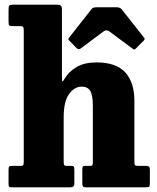

<svg xmlns="http://www.w3.org/2000/svg" viewBox="-20 -800 672 820"><path d="M66.5 -688.5H33.5Q22 -688.5 19.2 -692.2Q16.5 -696 16.5 -709V-759Q16.5 -772 19.5 -776Q22.5 -780 34.5 -780H224.5Q234 -780 239.2 -776.2Q244.5 -772.5 244.5 -760.5V-473Q244.5 -452.5 246.8 -452.2Q249 -452 256 -464Q274 -494.5 307.5 -514Q341 -533.5 392 -533.5Q475.5 -533.5 514.8 -491Q554 -448.5 554 -368.5V-109.5Q554 -97 557 -94.2Q560 -91.5 571 -91.5H605Q620 -91.5 620 -76.5V-19Q620 -5.5 617 -2.8Q614 0 601.5 0H347.5Q336.5 0 334 -3.8Q331.5 -7.5 331.5 -19V-73.5Q331.5 -82 333 -86.8Q334.5 -91.5 341.5 -91.5H364.5Q372 -91.5 374.2 -94.2Q376.5 -97 376.5 -108V-348Q376.5 -392.5 365.8 -411.2Q355 -430 329 -430Q298 -430 275 -398.5Q252 -367 252 -299.5V-108Q252 -98 254.5 -94.8Q257 -91.5 265 -91.5H285Q292.5 -91.5 295 -88.5Q297.5 -85.5 297.5 -75V-17Q297.5 -6 292.8 -3Q288 0 278 0H29.5Q20.5 0 18.5 -3Q16.5 -6 16.5 -16V-74Q16.5 -85 19 -88.2Q21.5 -91.5 32.5 -91.5H67Q76 -91.5 78.8 -94.2Q81.5 -97 81.5 -109.5V-669.5Q81.5 -681 78.8 -684.8Q76 -688.5 66.5 -688.5ZM306 -595.5 278 -624.5Q272 -630 272 -632.5Q272 -635 276.5 -641L370.5 -760.5Q375 -766.5 380.8 -767.8Q386.5 -769 397 -769H476.5Q492.5 -769 499.5 -760.5L595.5 -639Q601 -633.5 592.5 -625L561 -593.5Q555.5 -588 553.5 -588.2Q551.5 -588.5 545 -593L447.5 -665.5Q434.5 -675 422.5 -666L324 -592.5Q315.5 -586.5 306 -595.5Z"/></svg>

Font: Besley* Narrow Heavy
Style: Regular
Weight: 800
Width: 4
Designer: Owen Earl
Foundry: indestructible type*
Version: Version 3.000; ttfautohint (v1.8.3)